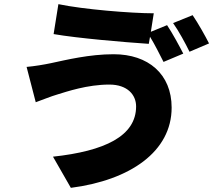

<svg xmlns="http://www.w3.org/2000/svg" viewBox="-20 -838 1040 924"><path d="M152 -346C183 -357 227 -375 255 -383C301 -397 400 -431 506 -431C594 -431 635 -381 635 -326C635 -183 484 -111 235 -84L321 66C607 29 806 -109 806 -320C806 -482 693 -577 527 -577C410 -577 300 -550 225 -534C192 -527 144 -519 108 -516ZM706 -685 720 -774C611 -774 380 -793 261 -818L238 -674C353 -654 577 -635 696 -627L702 -661C725 -624 749 -575 767 -540L862 -580C844 -615 809 -680 784 -717ZM813 -727C840 -689 872 -630 892 -589L986 -629C969 -663 933 -727 907 -765Z"/></svg>

Font: Noto Sans T Chinese Black
Style: Bold
Weight: 900
Designer: Ryoko NISHIZUKA (kana & ideographs); Paul D. Hunt (Latin, Greek & Cyrillic); Wenlong ZHANG (bopomofo); Sandoll Communica
Foundry: Adobe Systems Incorporated
Version: Version 1.000;PS 1;hotconv 1.0.78;makeotf.lib2.5.61930